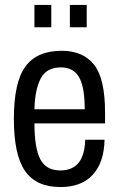

<svg xmlns="http://www.w3.org/2000/svg" viewBox="-20 -743 480 775"><path d="M119 -633V-723H187V-633ZM262 -633V-723H330V-633ZM224 12Q126 12 81 -53Q36 -118 36 -263Q36 -411 82.5 -474.5Q129 -538 229 -538Q315 -538 359.5 -482Q404 -426 404 -290V-245H119Q119 -146 142.5 -100.5Q166 -55 224 -55Q271 -55 296.5 -85Q322 -115 324 -179H402Q400 -87 354.5 -37.5Q309 12 224 12ZM119 -302H322Q322 -392 299 -431.5Q276 -471 226 -471Q168 -471 144.5 -426.5Q121 -382 119 -302Z"/></svg>

Font: Archivo Condensed
Style: Regular
Weight: 400
Width: 3
Designer: Hector Gatti
Foundry: Omnibus-Type
Version: Version 2.001; ttfautohint (v1.8.3)